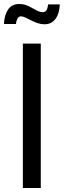

<svg xmlns="http://www.w3.org/2000/svg" viewBox="-36 -947 321 967"><path d="M169.4 -727.5V0H79.1V-727.5ZM188 -824.7Q170.4 -824.7 153.3 -830.6Q136.2 -836.4 120.6 -844.5Q105 -852.5 92 -858.6Q79.1 -864.7 69.8 -864.7Q57.6 -864.7 51.5 -852.5Q45.4 -840.3 44.4 -826.2H-16.1Q-14.6 -869.6 4.2 -898.2Q22.9 -926.8 61.5 -926.8Q80.6 -926.8 96.7 -920.7Q112.8 -914.6 127 -906.2Q141.1 -897.9 154.1 -891.8Q167 -885.7 179.2 -885.7Q191.4 -885.7 197.8 -895Q204.1 -904.3 206.1 -924.8H265.1Q263.7 -879.4 243.7 -852.1Q223.6 -824.7 188 -824.7Z"/></svg>

Font: Inter 24pt
Style: Regular
Weight: 400
Designer: Rasmus Andersson
Foundry: rsms
Version: Version 4.001;git-66647c0bb